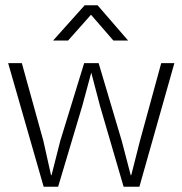

<svg xmlns="http://www.w3.org/2000/svg" viewBox="-20 -710 692 730"><path d="M11 -470H63L145 -174L174 -44H176L209 -174L300 -470H355L443 -174L477 -44H479L512 -174L593 -470H643L510 0H450L360 -308L327 -434L293 -308L201 0H146ZM467 -556H411L326 -654L239 -556H182L302 -690H351Z"/></svg>

Font: Mukta Malar ExtraLight
Style: Regular
Weight: 275
Designer: Aadarsh Rajan, Girish Dalvi, Yashodeep Gholap
Foundry: Ek Type
Version: Version 2.538;PS 1.000;hotconv 16.6.51;makeotf.lib2.5.65220;